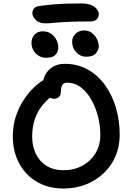

<svg xmlns="http://www.w3.org/2000/svg" viewBox="-20 -1080 767 1110"><path d="M347 10Q280 10 226 -12.5Q172 -35 133.5 -76Q95 -117 74.5 -171.5Q54 -226 54 -290Q54 -354 72 -408Q90 -462 118 -504Q146 -546 177 -575Q208 -604 234.5 -619.5Q261 -635 275 -635Q289 -635 298.5 -630.5Q308 -626 318 -612Q335 -588 325 -568.5Q315 -549 293 -535Q260 -511 230.5 -477.5Q201 -444 183.5 -397.5Q166 -351 166 -290Q166 -236 186.5 -192Q207 -148 248 -122Q289 -96 347 -96Q408 -96 456 -122Q504 -148 532 -194Q560 -240 560 -300Q560 -353 546.5 -406.5Q533 -460 507.5 -504.5Q482 -549 447 -575.5Q412 -602 367 -602Q348 -602 340 -588Q332 -574 332 -553Q332 -531 321 -520Q310 -509 294 -509Q278 -509 263 -518Q248 -527 238 -545.5Q228 -564 228 -590Q228 -623 243 -650Q258 -677 286.5 -694Q315 -711 354 -711Q429 -711 487.5 -678Q546 -645 587.5 -587.5Q629 -530 650.5 -456Q672 -382 672 -300Q672 -235 648.5 -178.5Q625 -122 581 -80Q537 -38 477.5 -14Q418 10 347 10ZM243 -945Q207 -945 187 -964.5Q167 -984 167 -1005Q167 -1018 176 -1030.5Q185 -1043 214 -1046Q258 -1052 296 -1055Q334 -1058 372 -1059Q410 -1060 451 -1060Q488 -1060 510 -1049.5Q532 -1039 541.5 -1024.5Q551 -1010 551 -998Q551 -979 538 -967.5Q525 -956 502 -956Q420 -956 370 -953.5Q320 -951 291 -948Q262 -945 243 -945ZM246 -746Q222 -746 203 -758Q184 -770 173 -789.5Q162 -809 162 -831Q162 -861 180 -880Q198 -899 227 -899Q256 -899 276 -884.5Q296 -870 306.5 -849Q317 -828 317 -806Q317 -781 301 -763.5Q285 -746 246 -746ZM478 -752Q445 -752 421 -777.5Q397 -803 397 -839Q397 -866 417 -885Q437 -904 466 -904Q492 -904 511 -889.5Q530 -875 540.5 -854Q551 -833 551 -813Q551 -792 534.5 -772Q518 -752 478 -752Z"/></svg>

Font: Shantell Sans Medium
Style: Regular
Weight: 500
Designer: Stephen Nixon, Anya Danilova, Shantell Martin
Foundry: Arrow Type
Version: Version 1.011;[c5ecc13dd]